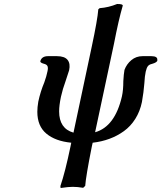

<svg xmlns="http://www.w3.org/2000/svg" viewBox="-20 -712 813 967"><path d="M335 25.9 338.9 6.8Q258.8 -1 213.4 -39.1Q168 -77.1 168 -148.9Q168 -171.9 172.9 -200.2Q183.6 -250.5 203.1 -296.9Q214.4 -328.6 219.2 -353Q223.1 -370.1 219.2 -378.9Q215.3 -387.7 200.2 -391.1Q181.6 -396.5 183.1 -403.8Q189.9 -429.2 222.2 -429.2H266.1Q305.2 -429.2 320.3 -410.4Q335.4 -391.6 328.1 -357.9Q327.6 -354.5 309.1 -299.8Q296.4 -266.1 287.1 -225.1Q277.8 -181.2 277.8 -150.9Q277.8 -64.5 350.1 -43.9Q407.7 -312.5 441.9 -476.1Q471.2 -613.3 475.1 -665L481.9 -670.9Q527.3 -674.3 569.8 -691.9Q585.9 -691.9 592.5 -689.7Q599.1 -687.5 598.1 -683.1Q577.1 -611.3 554.2 -492.2L459 -45.9Q559.1 -74.2 594.2 -227.1Q601.1 -258.3 601.1 -303.2Q603 -338.9 606.9 -359.9Q617.7 -389.2 641.6 -409.2Q665.5 -429.2 698.2 -429.2H742.2Q758.3 -429.2 766.1 -424.1Q773.9 -418.9 772 -408.2H772.9Q771.5 -397.5 745.1 -390.1Q731.4 -387.2 724.9 -378.9Q718.3 -370.6 713.9 -351.1Q709 -329.6 707 -292Q703.6 -247.6 694.8 -198.2Q685.1 -150.9 661.4 -113.3Q637.7 -75.7 604 -51.5Q570.3 -27.3 531.2 -12.9Q492.2 1.5 446.8 6.8Q445.8 10.3 444.3 17.6Q442.9 24.9 441.9 28.8Q412.6 176.3 409.2 224.1L398.9 233.9Q370.6 229 346.2 229Q324.2 229 285.2 234.9L284.2 225.1Q308.6 153.3 335 25.9Z"/></svg>

Font: Linear Smooth
Style: Bold Italic
Weight: 700
Designer: Philipp H. Poll, Flanker
Foundry: Philipp H. Poll, reworked by Flanker
Version: Version 1.061 | FøM Fix